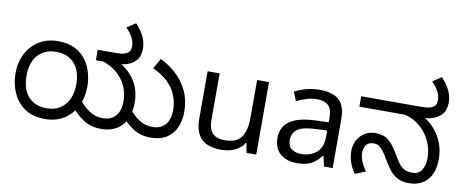

<svg xmlns="http://www.w3.org/2000/svg" viewBox="-68 -1087 3363 1398"><g transform="rotate(10 1613.0 -388.0)"><path d="M308 12Q234 12 183 -14Q132 -40 100.5 -83Q69 -126 54.5 -177Q40 -228 40 -279Q40 -360 73 -424.5Q106 -489 166 -526Q226 -563 306 -563Q381 -563 432 -536.5Q483 -510 514 -467Q545 -424 558.5 -373.5Q572 -323 572 -276Q572 -191 539 -126Q506 -61 447 -24.5Q388 12 308 12ZM306 -67Q362 -67 403 -91.5Q444 -116 467 -163.5Q490 -211 490 -279Q490 -340 469 -386Q448 -432 407 -458Q366 -484 305 -484Q253 -484 211.5 -461Q170 -438 146 -392Q122 -346 122 -277Q122 -209 144 -162Q166 -115 207.5 -91Q249 -67 306 -67ZM721 12Q645 12 588 -26.5Q531 -65 486 -123L538 -177Q579 -124 623 -95.5Q667 -67 722 -67Q784 -67 817 -106Q850 -145 850 -210Q850 -276 824.5 -329.5Q799 -383 752.5 -421Q706 -459 644 -477L782 -481Q830 -451 863.5 -412.5Q897 -374 914.5 -325Q932 -276 932 -215Q932 -175 921.5 -134.5Q911 -94 887 -61Q863 -28 822 -8Q781 12 721 12ZM1088 12Q1012 12 955.5 -26.5Q899 -65 853 -123L904 -177Q946 -124 990 -95.5Q1034 -67 1091 -67Q1151 -67 1184 -106Q1217 -145 1217 -210Q1217 -280 1192 -333Q1167 -386 1123 -424.5Q1079 -463 1021 -488L1064 -565Q1132 -532 1185 -482Q1238 -432 1268.5 -365Q1299 -298 1299 -215Q1299 -150 1276 -98.5Q1253 -47 1206.5 -17.5Q1160 12 1088 12ZM923 -612Q923 -593 915.5 -565.5Q908 -538 882 -516Q857 -494 822.5 -484Q788 -474 730 -474H600V-551H712Q766 -551 788 -556Q810 -561 820 -569Q833 -579 837.5 -591.5Q842 -604 842 -618Q842 -651 826 -682.5Q810 -714 777 -747L842 -790Q889 -738 906 -696.5Q923 -655 923 -612Z M1869 -536V0H1797L1784 -71H1780Q1763 -43 1736 -25Q1709 -7 1677 1.5Q1645 10 1610 10Q1546 10 1502.5 -10.5Q1459 -31 1437 -74Q1415 -117 1415 -185V-536H1504V-191Q1504 -127 1533 -95Q1562 -63 1623 -63Q1712 -63 1746.5 -113Q1781 -163 1781 -257V-536Z M2242 -545Q2340 -545 2387 -502Q2434 -459 2434 -365V0H2370L2353 -76H2349Q2326 -47 2301.5 -27.5Q2277 -8 2245.5 1Q2214 10 2169 10Q2121 10 2082.5 -7Q2044 -24 2022 -59.5Q2000 -95 2000 -149Q2000 -229 2063 -272.5Q2126 -316 2257 -320L2348 -323V-355Q2348 -422 2319 -448Q2290 -474 2237 -474Q2195 -474 2157 -461.5Q2119 -449 2086 -433L2059 -499Q2094 -518 2142 -531.5Q2190 -545 2242 -545ZM2268 -259Q2168 -255 2129.5 -227Q2091 -199 2091 -148Q2091 -103 2118.5 -82Q2146 -61 2189 -61Q2257 -61 2302 -98.5Q2347 -136 2347 -214V-262Z M2998 12Q2945 12 2910.5 -8Q2876 -28 2852.5 -59.5Q2829 -91 2809 -125Q2784 -169 2766 -191Q2748 -213 2732.5 -221Q2717 -229 2697 -229Q2663 -229 2644.5 -207.5Q2626 -186 2626 -148Q2626 -116 2640 -82.5Q2654 -49 2677 -17L2599 14Q2576 -18 2561 -60Q2546 -102 2546 -145Q2546 -192 2566 -228Q2586 -264 2620 -284.5Q2654 -305 2696 -305Q2758 -305 2794 -276Q2830 -247 2864 -187Q2887 -148 2906 -121Q2925 -94 2948.5 -80.5Q2972 -67 3007 -67Q3059 -67 3080.5 -103.5Q3102 -140 3102 -190Q3102 -260 3072.5 -320Q3043 -380 2993.5 -420.5Q2944 -461 2882 -474H2548V-551H2973Q3027 -551 3048.5 -556Q3070 -561 3081 -569Q3094 -579 3098.5 -591.5Q3103 -604 3103 -618Q3103 -651 3087 -682.5Q3071 -714 3038 -747L3103 -790Q3150 -738 3167 -696.5Q3184 -655 3184 -612Q3184 -593 3176 -565.5Q3168 -538 3143 -516Q3118 -494 3083 -484Q3048 -474 2990 -474H2966L3023 -483Q3074 -451 3110 -407Q3146 -363 3165 -310.5Q3184 -258 3184 -198Q3184 -100 3135.5 -44Q3087 12 2998 12Z"/></g></svg>

Font: kannada15
Style: Book
Weight: 400
Designer: Jelle Bosma - Monotype Design Team
Foundry: Monotype Imaging Inc.
Version: Version 2.003